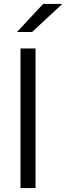

<svg xmlns="http://www.w3.org/2000/svg" viewBox="-20 -963 339 983"><path d="M162 0H85V-715H162ZM299 -943 144 -799H67L201 -943Z"/></svg>

Font: Wix Madefor Display
Style: Regular
Weight: 400
Designer: Dalton Maag Ltd
Foundry: Dalton Maag Ltd
Version: Version 3.100